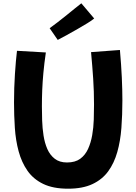

<svg xmlns="http://www.w3.org/2000/svg" viewBox="-20 -1087 827 1164"><path d="M393 57Q302 57 242 28Q182 -1 146.5 -52Q111 -103 93 -169.5Q75 -236 70 -312Q65 -388 65 -466Q65 -554 70.5 -638Q76 -722 83 -779L258 -769Q248 -700 243 -645Q238 -590 236 -541.5Q234 -493 234 -442Q234 -402 235.5 -356Q237 -310 244 -265Q251 -220 267 -183.5Q283 -147 312 -124.5Q341 -102 386 -102Q436 -102 466.5 -124.5Q497 -147 514 -184.5Q531 -222 539 -268Q547 -314 548.5 -362Q550 -410 550 -453Q550 -533 545 -609Q540 -685 532 -771L707 -784Q715 -693 718.5 -617.5Q722 -542 722 -478Q722 -392 716 -312Q710 -232 691 -165Q672 -98 636 -48.5Q600 1 540.5 29Q481 57 393 57ZM330 -845 281 -916Q303 -932 330.5 -953Q358 -974 385.5 -996.5Q413 -1019 436 -1037.5Q459 -1056 473 -1067L551 -975Q537 -963 510 -946.5Q483 -930 450 -911Q417 -892 386 -875Q355 -858 330 -845Z"/></svg>

Font: KN Bobohei
Style: Bold
Weight: 700
Designer: Kingnam Type Foundry
Version: Version 1.710;March 18, 2023